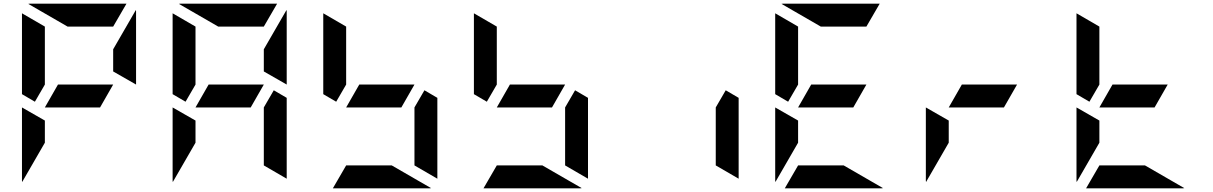

<svg xmlns="http://www.w3.org/2000/svg" viewBox="-20 -1020 6568 1040"><path d="M99 -438 223 -367V-247L100 -34Q100 -35 99.5 -37.5Q99 -40 99 -41ZM522 -438H223L294 -562H593ZM169 -469 99 -510V-948L223 -876V-562ZM593 -633V-753L716 -966Q716 -965 716.5 -962.5Q717 -960 717 -959V-562ZM346 -876 133 -999Q134 -999 136.5 -999.5Q139 -1000 140 -1000H665L593 -876Z M915 -438 1039 -367V-247L916 -34Q916 -35 915.5 -37.5Q915 -40 915 -41ZM1463 -531 1533 -490V-52L1409 -124V-438ZM1338 -438H1039L1110 -562H1409ZM985 -469 915 -510V-948L1039 -876V-562ZM1409 -633V-753L1532 -966Q1532 -965 1532.5 -962.5Q1533 -960 1533 -959V-562ZM1162 -876 949 -999Q950 -999 952.5 -999.5Q955 -1000 956 -1000H1481L1409 -876Z M2279 -531 2349 -490V-52L2225 -124V-438ZM2154 -438H1855L1926 -562H2225ZM1801 -469 1731 -510V-948L1855 -876V-562ZM2102 -124 2315 -1Q2314 -1 2311.5 -0.5Q2309 0 2308 0H1783L1855 -124Z M3095 -531 3165 -490V-52L3041 -124V-438ZM2970 -438H2671L2742 -562H3041ZM2617 -469 2547 -510V-948L2671 -876V-562ZM2918 -124 3131 -1Q3130 -1 3127.5 -0.5Q3125 0 3124 0H2599L2671 -124Z M3911 -531 3981 -490V-52L3857 -124V-438Z M4179 -438 4303 -367V-247L4180 -34Q4180 -35 4179.5 -37.5Q4179 -40 4179 -41ZM4602 -438H4303L4374 -562H4673ZM4249 -469 4179 -510V-948L4303 -876V-562ZM4550 -124 4763 -1Q4762 -1 4759.5 -0.5Q4757 0 4756 0H4231L4303 -124ZM4426 -876 4213 -999Q4214 -999 4216.5 -999.5Q4219 -1000 4220 -1000H4745L4673 -876Z M4995 -438 5119 -367V-247L4996 -34Q4996 -35 4995.5 -37.5Q4995 -40 4995 -41ZM5418 -438H5119L5190 -562H5489Z M5811 -438 5935 -367V-247L5812 -34Q5812 -35 5811.5 -37.5Q5811 -40 5811 -41ZM6234 -438H5935L6006 -562H6305ZM5881 -469 5811 -510V-948L5935 -876V-562ZM6182 -124 6395 -1Q6394 -1 6391.5 -0.5Q6389 0 6388 0H5863L5935 -124Z"/></svg>

Font: DSEG7 Modern Mini
Style: Bold
Weight: 700
Designer: Keshikan(Twitter:@keshinomi_88pro)
Version: Version 0.46